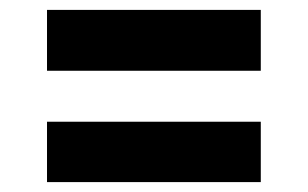

<svg xmlns="http://www.w3.org/2000/svg" viewBox="-20 -484 622 388"><path d="M75 -341V-464H507V-341ZM75 -116V-238H507V-116Z"/></svg>

Font: DM Sans 36pt ExtraBold
Style: Regular
Weight: 800
Designer: Colophon Foundry, Jonny Pinhorn
Foundry: Colophon Foundry
Version: Version 4.004;gftools[0.9.30]